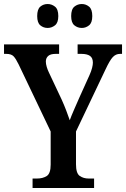

<svg xmlns="http://www.w3.org/2000/svg" viewBox="-21 -935 627 955"><path d="M141 0V-47H163Q192 -47 211.5 -59.5Q231 -72 231 -116V-281L72 -614Q58 -643 46.5 -655Q35 -667 10 -667H-1V-714H273V-667H256Q230 -667 218.5 -656.5Q207 -646 207 -629Q207 -617 211.5 -602Q216 -587 222 -575L286 -439Q299 -410 308.5 -385Q318 -360 326 -337Q334 -359 346.5 -387.5Q359 -416 373 -448L424 -561Q433 -581 437 -597Q441 -613 441 -623Q441 -647 426.5 -657Q412 -667 384 -667H365V-714H586V-667H576Q555 -667 540 -651Q525 -635 504 -590L357 -281V-118Q357 -73 375.5 -60Q394 -47 420 -47H447V0ZM386 -796Q365 -796 349 -809Q333 -822 333 -855Q333 -889 349 -902Q365 -915 386 -915Q406 -915 422 -902Q438 -889 438 -855Q438 -822 422 -809Q406 -796 386 -796ZM216 -796Q195 -796 179.5 -809Q164 -822 164 -855Q164 -889 179.5 -902Q195 -915 216 -915Q236 -915 252.5 -902Q269 -889 269 -855Q269 -822 252.5 -809Q236 -796 216 -796Z"/></svg>

Font: Noto Serif Khmer Condensed SemiBold
Style: Regular
Weight: 600
Width: 3
Designer: Danh Hong and the Monotype Design Team
Foundry: Monotype Imaging Inc.
Version: Version 2.004; ttfautohint (v1.8.4.7-5d5b)